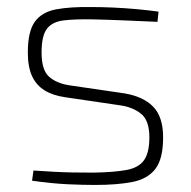

<svg xmlns="http://www.w3.org/2000/svg" viewBox="-20 -514 542 545"><path d="M240 -494Q270 -494 302.5 -492.5Q335 -491 368 -488Q401 -485 430 -481L427 -452Q382 -454 335 -456Q288 -458 243 -459Q192 -460 160 -456Q128 -452 113 -432Q98 -412 98 -365Q98 -316 118.5 -297Q139 -278 176 -272L333 -249Q387 -240 415 -211Q443 -182 443 -124Q443 -63 421 -34.5Q399 -6 356 2.5Q313 11 249 11Q216 11 172 9Q128 7 71 -1L75 -30Q105 -28 131.5 -26.5Q158 -25 186 -24.5Q214 -24 245 -24Q304 -25 339 -31.5Q374 -38 389 -59.5Q404 -81 404 -124Q404 -172 380.5 -191Q357 -210 321 -215L165 -238Q130 -243 106.5 -257.5Q83 -272 71 -298Q59 -324 59 -365Q59 -425 79 -452.5Q99 -480 139.5 -487.5Q180 -495 240 -494Z"/></svg>

Font: Exo 2 ExtraLight
Style: Regular
Weight: 250
Designer: Natanael Gama
Foundry: Natanael Gama
Version: Version 2.010